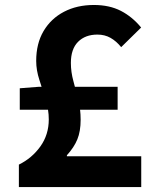

<svg xmlns="http://www.w3.org/2000/svg" viewBox="-20 -755 630 775"><path d="M56.2 0V-90.6Q108.8 -116.3 142.9 -163.8Q176.9 -211.3 176.9 -273Q176.9 -312.3 164.4 -352.5Q152 -392.7 139.1 -432.1Q126.1 -471.5 126.1 -509Q126.1 -579.3 155.9 -629.7Q185.7 -680 238.3 -707.5Q290.9 -734.9 358.8 -734.9Q421.8 -734.9 468 -711.1Q514.2 -687.2 549.7 -643.9L469.1 -564.7Q449.4 -589.1 426.1 -602.2Q402.8 -615.4 373.2 -615.4Q324.3 -615.4 295.2 -586.3Q266.1 -557.2 266.1 -500.9Q266.1 -464.4 276.2 -427.8Q286.3 -391.3 295.9 -353Q305.5 -314.6 305.5 -271.4Q305.5 -224.9 292.2 -192.5Q278.9 -160 250 -128.3V-124.3H550.1V0ZM59.8 -312V-398.7L135.9 -404.6H454.8V-312Z"/></svg>

Font: Shanggu Sans SC VF
Style: Regular
Weight: 250
Designer: GuiWonder
Version: Version 1.021